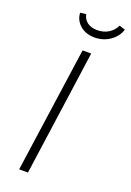

<svg xmlns="http://www.w3.org/2000/svg" viewBox="-164 -926 669 984"><g transform="rotate(20 170.5 -434.0)"><path d="M221 -684 125 0H77L174 -684ZM96 -861 128 -865Q133 -838 154 -822.5Q175 -807 208 -807Q243 -807 269.5 -823.5Q296 -840 309 -868L341 -858Q329 -818 292 -792.5Q255 -767 208 -767Q160 -767 129 -794Q98 -821 96 -861Z"/></g></svg>

Font: Fira Sans ExtraLight
Style: Italic
Weight: 275
Italic angle: -8°
Designer: Carrois Corporate & Edenspiekermann AG
Foundry: Carrois Corporate GbR & Edenspiekermann AG
Version: Version 4.203